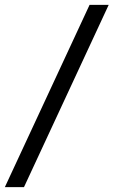

<svg xmlns="http://www.w3.org/2000/svg" viewBox="-63 -773 469 793"><path d="M-43 0 307 -753H386L36 0Z"/></svg>

Font: Libre Bodoni
Style: Bold Italic
Weight: 700
Italic angle: -13°
Version: Version 2.005;gftools[0.9.23]